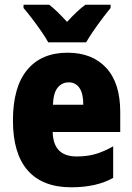

<svg xmlns="http://www.w3.org/2000/svg" viewBox="-20 -786 563 816"><path d="M267 -562Q372 -562 431.5 -497.5Q491 -433 491 -310V-225H204Q206 -121 306 -121Q349 -121 384.5 -131Q420 -141 461 -164V-30Q390 10 283 10Q161 10 98 -61.5Q35 -133 35 -274Q35 -416 95.5 -489Q156 -562 267 -562ZM272 -436Q244 -436 225.5 -414Q207 -392 205 -341H334Q334 -389 317.5 -412.5Q301 -436 272 -436ZM185 -606Q175 -625 155.5 -653Q136 -681 115.5 -708Q95 -735 80 -752V-766H189Q207 -752 225 -734.5Q243 -717 265 -693Q287 -717 306 -735Q325 -753 343 -766H450V-752Q435 -734 415 -707.5Q395 -681 376.5 -654Q358 -627 346 -606Z"/></svg>

Font: Noto Sans Malayalam Condensed Black
Style: Regular
Weight: 900
Width: 3
Designer: Jelle Bosma - Monotype Design Team
Foundry: Monotype Imaging Inc.
Version: Version 2.104; ttfautohint (v1.8.4.7-5d5b)